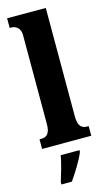

<svg xmlns="http://www.w3.org/2000/svg" viewBox="-146 -809 611 1079"><g transform="rotate(-15 159.5 -269.5)"><path d="M16 0H302V-56H294C263 -56 241 -71 241 -127V-760H16V-704H26C39 -704 78 -697 78 -645V-127C78 -71 56 -56 26 -56H16ZM69 208V221H130C160 178 201 113 217 71V61H108C101 104 81 169 69 208Z"/></g></svg>

Font: Noto Serif Hebrew ExtraCondensed Black
Style: Regular
Weight: 900
Width: 2
Designer: Monotype Design Team
Foundry: Monotype Imaging Inc.
Version: Version 2.004